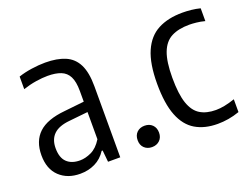

<svg xmlns="http://www.w3.org/2000/svg" viewBox="-91 -732 1188 922"><g transform="rotate(-20 503.0 -271.0)"><path d="M180.2 8.8Q115.5 8.8 74.9 -29.5Q34.3 -67.9 34.3 -138.2Q34.3 -210.5 77.3 -251Q120.3 -291.5 212.2 -300.1L331.7 -313L342.1 -261L217.7 -248Q162.4 -242.8 136.2 -217.4Q109.9 -191.9 109.9 -146.8Q109.9 -98.3 133.9 -75.2Q157.8 -52 200.7 -52Q228.6 -52 259.1 -66.3Q289.6 -80.6 313.4 -119V-366.2Q313.4 -413.2 300 -439.5Q286.6 -465.7 259.7 -476.3Q232.8 -486.9 192.2 -486.9Q165.4 -486.9 132.1 -481.7Q98.8 -476.4 65.4 -465.2V-529.6Q95.1 -539.7 132.7 -545.3Q170.3 -550.8 203 -550.8Q263.7 -550.8 304.7 -533.3Q345.7 -515.9 366.3 -474.7Q386.8 -433.5 386.8 -363.1V0H324.4L318.5 -59.7H313.5Q290.9 -24.7 256.5 -8Q222 8.8 180.2 8.8Z M547.8 6.3Q523.9 6.3 508.5 -8.4Q493.2 -23.1 493.2 -47.9Q493.2 -73.2 508.3 -88Q523.5 -102.8 547.8 -102.8Q572.2 -102.8 587.4 -87.8Q602.5 -72.8 602.5 -47.9Q602.5 -23.4 587.2 -8.6Q571.8 6.3 547.8 6.3Z M882.6 9.5Q815.7 9.5 769 -18.3Q722.3 -46 698.1 -107.6Q673.8 -169.1 673.8 -271Q673.8 -373.9 700.8 -435.3Q727.7 -496.8 779.3 -523.8Q830.8 -550.8 904.3 -550.8Q926 -550.8 949.2 -548.4Q972.3 -546 994.5 -540.3V-474.9Q972.4 -480.8 951.4 -482.9Q930.5 -485.1 915.6 -485.1Q860 -485.1 823.8 -466.2Q787.6 -447.3 769.9 -401Q752.3 -354.8 752.3 -273.3Q752.3 -189.8 768.5 -142.5Q784.7 -95.2 816.9 -75.7Q849.2 -56.2 896.9 -56.2Q917.8 -56.2 941.7 -60.9Q965.7 -65.6 994.5 -75.4V-10Q965.8 0.1 937.9 4.8Q909.9 9.5 882.6 9.5Z"/></g></svg>

Font: Encode Sans Condensed Thin
Style: Regular
Weight: 100
Width: 3
Designer: Multiple Designers
Foundry: Impallari Type
Version: Version 3.002